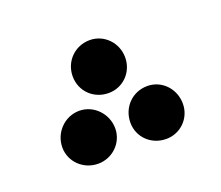

<svg xmlns="http://www.w3.org/2000/svg" viewBox="-61 -336 507 440"><g transform="rotate(-20 193.0 -116.5)"><path d="M191 -124C226 -124 254 -152 254 -188C254 -224 226 -253 191 -253C154 -253 126 -224 126 -188C126 -152 154 -124 191 -124ZM113 20C148 20 177 -8 177 -43C177 -79 148 -109 113 -109C77 -109 48 -79 48 -43C48 -8 77 20 113 20ZM279 20C314 20 342 -8 342 -43C342 -80 314 -109 279 -109C242 -109 214 -80 214 -43C214 -8 242 20 279 20Z"/></g></svg>

Font: Noto Sans Arabic UI XCn
Style: Bold
Weight: 700
Width: 2
Designer: Monotype Design Team, Nadine Chahine and Nizar Qandah
Foundry: Monotype Imaging Inc.
Version: Version 2.010